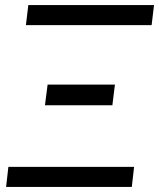

<svg xmlns="http://www.w3.org/2000/svg" viewBox="-20 -736 626 756"><path d="M586.5 -716 577 -637H82L91.5 -716ZM508 -79 499 0H4L13 -79ZM167.5 -403H432.5L422.5 -321.5H157Z"/></svg>

Font: Lato 2
Style: Italic
Weight: 400
Italic angle: -7°
Designer: Lukasz Dziedzic with Adam Twardoch and Botio Nikoltchev
Foundry: tyPoland Lukasz Dziedzic
Version: Version 2.015; 2015-08-06; http://www.latofonts.com/